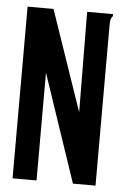

<svg xmlns="http://www.w3.org/2000/svg" viewBox="-48 -659 446 694"><g transform="rotate(5 175.0 -311.5)"><path d="M24 -623H118L243 -259L240 -623H334V-615Q328 -609 326.5 -601.5Q325 -594 325 -578V0H243L111 -391V0H24Z"/></g></svg>

Font: Inconsolata ExtraCondensed ExtraBold
Style: Regular
Weight: 800
Width: 2
Monospace: yes
Designer: Raph Levien, Cyreal, Brenton Simpson
Foundry: Raph Levien, Cyreal, Google
Version: Version 3.001; ttfautohint (v1.8.2.53-6de2)